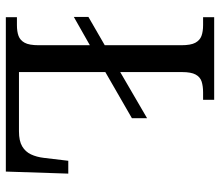

<svg xmlns="http://www.w3.org/2000/svg" viewBox="-68 -686 754 658"><g transform="rotate(90 309.0 -357.0)"><path d="M39 0V-38H66Q88 -38 103 -43.5Q118 -49 126.5 -64.5Q135 -80 135 -113V-288L38 -233V-283L135 -339V-601Q135 -634 126.5 -649.5Q118 -665 103 -670.5Q88 -676 66 -676H39V-714H322V-676H297Q275 -676 259.5 -671Q244 -666 235.5 -650.5Q227 -635 227 -604V-392L385 -484V-432L227 -341V-45H430Q463 -45 481.5 -56Q500 -67 509 -86Q518 -105 521 -130L531 -214H575L568 0Z"/></g></svg>

Font: Noto Serif Hentaigana EL
Style: Regular
Weight: 400
Designer: Kazuhiro Yamada
Foundry: nipponia
Version: Version 1.000